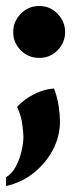

<svg xmlns="http://www.w3.org/2000/svg" viewBox="-27 -458 263 640"><path d="M153 -163Q164 -135 168.5 -104.5Q173 -74 173 -54Q173 -3 149 42Q125 87 84.5 119Q44 151 -7 162V133Q13 121 25.5 97.5Q38 74 44.5 47Q51 20 51 -2Q51 -17 47 -45.5Q43 -74 30 -102Q53 -127 86.5 -144Q120 -161 153 -163ZM104 -265Q67 -265 42 -290.5Q17 -316 17 -351Q17 -386 42 -412Q67 -438 104 -438Q140 -438 165 -412Q190 -386 190 -351Q190 -316 165 -290.5Q140 -265 104 -265Z"/></svg>

Font: Bona Nova SC
Style: Bold
Weight: 700
Designer: Mateusz Machalski
Foundry: Capitalics
Version: Version 4.001; ttfautohint (v1.8.4.7-5d5b)